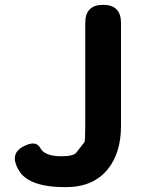

<svg xmlns="http://www.w3.org/2000/svg" viewBox="-20 -761 608 795"><path d="M252 14Q97 14 57 -57Q19 -123 74 -153Q128 -183 146.5 -148.5Q165 -114 234 -114Q284 -114 296 -129Q308 -144 330 -173Q333 -177 333 -251V-666Q333 -741 407 -741Q481 -741 481 -666V-239Q481 -128 426 -60Q366 14 252 14Z"/></svg>

Font: Resource Han Rounded JP
Style: Bold
Weight: 700
Designer: Cyano Hao (round all glyphs); Ryoko NISHIZUKA 西塚涼子 (kana, bopomofo & ideographs); Paul D. Hunt (Latin, Greek & Cyrillic)
Foundry: Cyano Hao
Version: 0.990